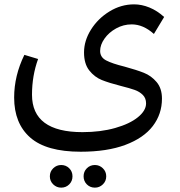

<svg xmlns="http://www.w3.org/2000/svg" viewBox="-20 -593 829 882"><path d="M552 -287Q607 -272 641 -258.5Q675 -245 699.5 -216Q724 -187 724 -140Q724 -69 682 -14Q640 41 556 72.5Q472 104 351 104Q193 104 119 39Q45 -26 45 -145Q45 -245 92 -341L155 -322Q127 -245 127 -158Q127 14 359 14Q442 14 509 -5Q576 -24 613.5 -54.5Q651 -85 651 -118Q651 -142 636 -157Q621 -172 598.5 -180Q576 -188 536 -198Q481 -212 447.5 -225.5Q414 -239 390 -269.5Q366 -300 366 -352Q366 -406 398 -457Q430 -508 483 -540.5Q536 -573 596 -573Q631 -573 666.5 -558.5Q702 -544 734 -515L687 -437Q638 -481 585 -481Q547 -481 513.5 -462.5Q480 -444 460 -415.5Q440 -387 440 -359Q440 -330 467.5 -315.5Q495 -301 552 -287ZM209 217Q209 195 224.5 180Q240 165 261 165Q283 165 298 180Q313 195 313 217Q313 239 298 254Q283 269 261 269Q240 269 224.5 254Q209 239 209 217ZM364 217Q364 195 379 180Q394 165 416 165Q437 165 452.5 180Q468 195 468 217Q468 239 452.5 254Q437 269 416 269Q394 269 379 254Q364 239 364 217Z"/></svg>

Font: FiraGO
Style: Regular
Weight: 400
Designer: bBox Type
Foundry: bBox Type GmbH
Version: Version 1.001;April 20, 2020;FontCreator 12.0.0.2555 64-bit